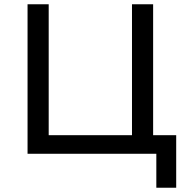

<svg xmlns="http://www.w3.org/2000/svg" viewBox="-20 -720 869 899"><path d="M805 -87V159H712V0H109V-700H208V-87H598V-700H697V-87Z"/></svg>

Font: APTA Sans Medium
Style: Bold
Weight: 500
Version: Version 7.200